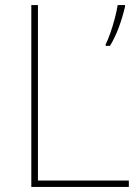

<svg xmlns="http://www.w3.org/2000/svg" viewBox="-20 -734 546 754"><path d="M103 0V-714H129V-25H486V0ZM471 -708Q462 -669 447.5 -629Q433 -589 412 -554H395V-560Q403 -575 413 -603.5Q423 -632 431 -662.5Q439 -693 442 -714H471Z"/></svg>

Font: Noto Sans Khmer UI Thin
Style: Regular
Weight: 100
Designer: Danh Hong and the Monotype Design Team
Foundry: Monotype Imaging Inc.
Version: Version 2.002; ttfautohint (v1.8.4.7-5d5b)